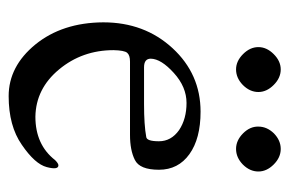

<svg xmlns="http://www.w3.org/2000/svg" viewBox="-129 -504 646 428"><g transform="rotate(90 194.0 -290.0)"><path d="M134.8 -592.8Q153.8 -592.8 169.4 -577.1Q185.1 -561.5 185.1 -543Q185.1 -523.9 169.4 -508.3Q153.8 -493.2 134.8 -493.2Q116.2 -493.2 100.6 -508.8Q85 -524.4 85 -543Q85 -561.5 100.6 -577.1Q116.2 -592.8 134.8 -592.8ZM362.3 -543Q362.3 -523.9 346.7 -508.3Q331.1 -493.2 312 -493.2Q293 -493.2 277.3 -508.8Q261.7 -524.4 262.2 -543Q262.2 -562 277.3 -577.6Q293 -592.8 312 -592.8Q331.1 -592.8 346.7 -577.1Q362.3 -561.5 362.3 -543ZM110.8 -303.2Q110.8 -288.1 129.9 -288.1H211.9Q258.8 -288.1 285.2 -293Q294.9 -293.9 294.9 -321.3Q294.9 -348.6 270 -366.2Q245.1 -382.8 209.5 -382.8Q173.8 -382.8 142.6 -354.5Q111.3 -326.2 110.8 -303.2ZM229 -414.1Q289.1 -414.1 323.7 -389.2Q358.4 -364.3 358.4 -321.3Q358.4 -278.3 336.4 -267.6Q314.9 -256.8 280.8 -256.8H117.2Q103 -256.8 97.7 -250.5Q92.3 -244.1 91.8 -220.2Q91.8 -150.4 134.8 -98.6Q177.7 -46.9 240.2 -45.9Q302.7 -45.9 336.9 -89.8Q343.8 -96.7 348.1 -97.2Q359.4 -97.7 352.5 -71.3Q345.7 -44.9 302.7 -15.6Q260.7 13.7 194.3 13.7Q127.9 13.7 79.1 -45.9Q30.3 -106 29.8 -197.3Q29.8 -289.1 87.4 -351.6Q145 -414.1 229 -414.1Z"/></g></svg>

Font: EBGaramond
Style: Regular
Weight: 400
Version: Version 000.012g